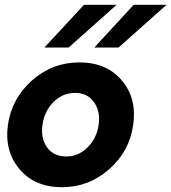

<svg xmlns="http://www.w3.org/2000/svg" viewBox="-20 -770 714 800"><path d="M330 -750H466L266 -572H165ZM537 -750H674L474 -572H373ZM238 10Q125 10 61.5 -65Q-2 -140 13 -250Q29 -360 113.5 -435Q198 -510 311 -510Q424 -510 487.5 -435Q551 -360 535 -250Q520 -140 435 -65Q350 10 238 10ZM256 -118Q307 -118 345 -156Q383 -194 391 -250Q399 -306 371.5 -344.5Q344 -383 293 -383Q241 -383 203 -345Q165 -307 157 -250Q149 -193 176.5 -155.5Q204 -118 256 -118Z"/></svg>

Font: Oakes Grotesk Bold
Style: Italic
Weight: 700
Italic angle: -8°
Designer: Samuel Oakes
Foundry: Samuel Oakes
Version: Version 1.000;PS 001.000;hotconv 1.0.88;makeotf.lib2.5.64775